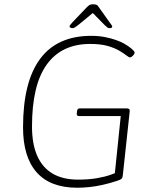

<svg xmlns="http://www.w3.org/2000/svg" viewBox="-20 -874 712 900"><path d="M342 6Q216 6 152 -66Q88 -138 88 -277Q88 -384 108 -464Q128 -544 168 -598Q208 -652 268 -679Q328 -706 407 -706Q442 -706 470.5 -700.5Q499 -695 522 -687Q545 -679 561 -670Q584 -657 597.5 -645Q611 -633 611 -628Q611 -625 609 -621Q607 -617 603.5 -613.5Q600 -610 596.5 -607.5Q593 -605 590 -605Q584 -605 572 -614.5Q560 -624 539 -636.5Q518 -649 485 -658.5Q452 -668 403 -668Q335 -668 284 -643.5Q233 -619 198.5 -570.5Q164 -522 147 -449.5Q130 -377 130 -281Q130 -199 154.5 -143.5Q179 -88 227 -60Q275 -32 346 -32Q395 -32 433 -38.5Q471 -45 498 -54.5Q525 -64 542 -73L516 -39L546 -330H350Q344 -330 341.5 -333.5Q339 -337 340 -344L341 -352Q342 -366 354 -366H573Q581 -366 585 -363Q589 -360 588 -352L556 -55Q555 -42 550.5 -37Q546 -32 531 -27Q495 -15 461.5 -7.5Q428 0 398 3Q368 6 342 6ZM320 -742Q316 -742 311 -744Q306 -746 306 -749Q306 -753 309.5 -757.5Q313 -762 320 -770L387 -840Q395 -848 400.5 -851Q406 -854 416 -854Q423 -854 427.5 -853Q432 -852 435.5 -849.5Q439 -847 442 -842L494 -769Q498 -763 502 -758Q506 -753 506 -749Q506 -745 502 -743.5Q498 -742 493 -742Q488 -742 483 -745.5Q478 -749 470 -757L415 -813L347 -757Q337 -749 331 -745.5Q325 -742 320 -742Z"/></svg>

Font: Asap Thin
Style: Italic
Weight: 250
Italic angle: -6°
Designer: Pablo Cosgaya
Foundry: Omnibus-Type
Version: Version 3.001